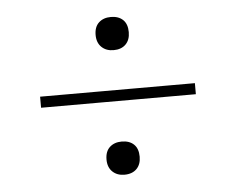

<svg xmlns="http://www.w3.org/2000/svg" viewBox="-39 -553 639 519"><g transform="rotate(-5 280.0 -294.0)"><path d="M70 -280V-310Q113.5 -310 154.2 -310Q195 -310 230 -310H330Q365.5 -310 406 -310Q446.5 -310 490 -310V-280Q446.5 -280 406 -280Q365.5 -280 330 -280H230Q195 -280 154.2 -280Q113.5 -280 70 -280ZM279 -80Q259 -80 246.5 -92Q234 -104 234 -125Q234 -147 246.5 -158.5Q259 -170 279 -170Q300 -170 312 -158.5Q324 -147 324 -125Q324 -104 312 -92Q300 -80 279 -80ZM279 -418Q259 -418 246.5 -430Q234 -442 234 -463Q234 -485 246.5 -496.5Q259 -508 279 -508Q300 -508 312 -496.5Q324 -485 324 -463Q324 -442 312 -430Q300 -418 279 -418Z"/></g></svg>

Font: Commissioner Thin
Style: Regular
Weight: 100
Designer: Kostas Bartsokas
Foundry: Kostas Bartsokas
Version: Version 1.001;gftools[0.9.23]